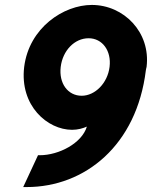

<svg xmlns="http://www.w3.org/2000/svg" viewBox="-20 -743 616 778"><path d="M571 -458C571 -462 573 -466 574 -472C591 -612 482 -723 352 -723C238 -723 98 -631 78 -472C59 -314 173 -217 272 -217C296 -217 316 -223 332 -230C312 -163 219 -114 141 -114H134L74 15H88C325 15 534 -155 571 -458ZM424 -472C416 -406 365 -355 311 -355C255 -355 218 -405 226 -472C234 -538 282 -588 339 -588C395 -588 432 -537 424 -472Z"/></svg>

Font: Bluebird
Style: SfBdNrwObl
Weight: 700
Designer: Jasper
Foundry: Cannot Into Space Fonts
Version: Version 0.98